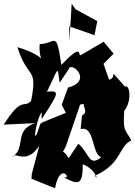

<svg xmlns="http://www.w3.org/2000/svg" viewBox="-59 -954 722 1026"><path d="M494 -613 548 -667 495 -731 374 -660C353 -647 392 -737 269 -607C240 -798 241 -721 153 -718C144 -592 222 -646 34 -702C91 -523 144 -602 107 -414C66 -373 59 -443 -39 -288L128 -296C11 -255 84 -167 7 -115C22 -148 81 -69 151 -175L111 -25L109 1L235 52C263 -97 331 13 279 -8C354 32 385 43 383 -76C449 -54 472 21 448 -15C595 -81 571 -169 643 -204C604 -275 594 -242 610 -430L502 -323C662 -312 644 -514 609 -491C506 -605 576 -542 524 -528ZM308 -584C318 -631 443 -523 304 -486L271 -394L293 -351L167 -300L156 -291C112 -143 126 -292 163 -355L164 -318C260 -464 260 -470 192 -464C257 -596 246 -607 260 -512ZM308 -109C261 -193 220 -116 225 -45L293 -172L369 -395L434 -409L395 -528C354 -377 428 -366 379 -336L372 -264C448 -285 430 -130 482 -114C416 -59 418 -136 360 -186ZM324 -934 312 -732 311 -813 446 -766 461 -841 344 -905Z"/></svg>

Font: Asimov Silicon
Style: Regular
Weight: 400
Designer: Google
Version: Version 2.000980; 2014